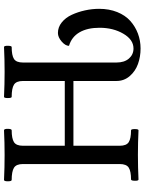

<svg xmlns="http://www.w3.org/2000/svg" viewBox="98 -804 719 955"><g transform="rotate(-90 457.5 -326.5)"><path d="M693.8 13.2Q652.3 13.2 616.5 0.2Q580.6 -12.7 556.4 -40.8Q532.2 -68.8 532.2 -106.9V-320.8H210V-90.8Q210 -57.1 228 -45.7Q246.1 -34.2 287.1 -34.2Q293 -34.2 293 -15.6Q293 2.9 287.1 2.9Q225.6 0 164.1 0Q103.5 0 42 2.9Q35.6 2.9 35.9 -15.1Q36.1 -33.2 42 -34.2Q83 -34.2 101.1 -45.7Q119.1 -57.1 119.1 -90.8V-571.8Q119.1 -605 100.6 -616.5Q82 -627.9 40 -627.9Q33.2 -627.9 33.2 -647Q33.2 -666 40 -666Q101.6 -663.1 164.1 -663.1Q225.6 -663.1 287.1 -666Q294.4 -666 294.2 -647Q293.9 -627.9 287.1 -627.9Q246.1 -627.9 228 -616.5Q210 -605 210 -571.8V-363.8H532.2V-571.8Q532.2 -605 513.9 -616.5Q495.6 -627.9 453.1 -627.9Q447.3 -627.9 447.3 -647Q447.3 -666 453.1 -666Q516.1 -663.1 577.1 -663.1Q639.6 -663.1 701.2 -666Q707.5 -666 707.3 -647Q707 -627.9 701.2 -627.9Q659.7 -627.9 641.8 -616.5Q624 -605 624 -571.8V-106.9Q624 -67.4 643.8 -44.7Q663.6 -22 693.8 -22Q737.8 -22 767.3 -72.5Q796.9 -123 796.9 -190.9Q796.9 -251.5 774.2 -290.5Q751.5 -329.6 707 -342.8Q707 -360.8 728.5 -379.4Q750 -397.9 771 -397.9Q799.8 -397.9 823.5 -378.9Q847.2 -359.9 861.3 -329.3Q875.5 -298.8 883.3 -263.4Q891.1 -228 891.1 -192.9Q891.1 -143.1 875 -103Q858.9 -63 831.1 -38.1Q803.2 -13.2 768.1 0Q732.9 13.2 693.8 13.2Z"/></g></svg>

Font: Junicode SmCond Medium
Style: Regular
Weight: 500
Width: 4
Designer: Peter S. Baker
Version: Version 2.206